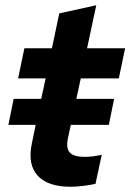

<svg xmlns="http://www.w3.org/2000/svg" viewBox="-20 -705 497 732"><path d="M101 -156 116 -229H12L32 -328H137L154 -406H49L73 -521H178L206 -654L347 -685L312 -521H457L433 -406H288L271 -328H415L395 -229H250L239 -178Q231 -140 246 -123.5Q261 -107 304 -107Q320 -107 335 -109Q350 -111 368 -115L344 -4Q326 0 299 3.5Q272 7 249 7Q162 7 123.5 -35.5Q85 -78 101 -156Z"/></svg>

Font: Red Hat Display
Style: Bold Italic
Weight: 700
Italic angle: -12°
Designer: Pentagram / MCKL
Foundry: Pentagram / MCKL
Version: Version 1.003; Red Hat Display Bold Italic